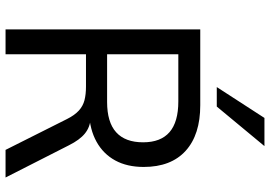

<svg xmlns="http://www.w3.org/2000/svg" viewBox="-164 -832 996 709"><g transform="rotate(90 334.5 -478.0)"><path d="M89 0V-719H369Q478 -719 537.5 -665Q597 -611 597 -510Q597 -449 573 -405Q549 -361 504 -336Q459 -311 396 -308L402 -315L419 -314Q450 -312 473.5 -293Q497 -274 517 -234L636 0H534L420 -227Q406 -255 389 -270.5Q372 -286 350.5 -291.5Q329 -297 300 -297H181V0ZM181 -375H357Q432 -375 469 -408.5Q506 -442 506 -508Q506 -573 468.5 -605.5Q431 -638 355 -638H181ZM302 -780 416 -956H520L374 -780Z"/></g></svg>

Font: Nunitoga
Style: Medium
Weight: 500
Designer: Vernon Adams
Foundry: Vernon Adams
Version: Version 1.0